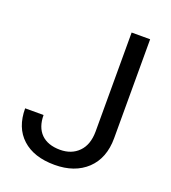

<svg xmlns="http://www.w3.org/2000/svg" viewBox="-132 -809 817 918"><g transform="rotate(20 276.0 -350.5)"><path d="M380.4 -206.1C379.9 -162.1 368.2 -127.9 344.2 -103.5C320.3 -79.1 288.6 -66.9 250 -66.9C165.5 -66.9 119.6 -114.7 119.6 -196.3H25.9C25.9 -131.3 45.4 -80.6 85 -44.4C124.5 -8.3 179.2 9.8 250 9.8C317.9 9.8 372.6 -9.3 413.6 -47.9C454.1 -86.4 474.6 -139.6 474.6 -207.5V-710.9H380.4Z"/></g></svg>

Font: Roboto
Style: Regular
Weight: 400
Designer: Google
Version: Version 2.137; 2017